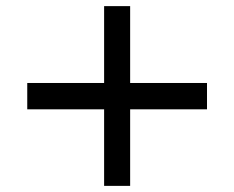

<svg xmlns="http://www.w3.org/2000/svg" viewBox="-20 -683 765 627"><path d="M405 -412H656V-326H405V-76H320V-326H69V-412H320V-663H405Z"/></svg>

Font: SUIT Medium
Style: Regular
Weight: 500
Designer: Sunn Youn; Korean Glyphs from Source Han Sans (Sandoll Communications; Soo-young Jang, Joo-yeon Kang)
Foundry: Sunn
Version: Version 1.120